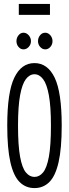

<svg xmlns="http://www.w3.org/2000/svg" viewBox="-20 -949 353 980"><path d="M156 11Q111 11 80 -20Q49 -51 33 -121Q17 -191 17 -308Q17 -478 53 -552.5Q89 -627 156 -627Q223 -627 259 -552.5Q295 -478 295 -308Q295 -191 279 -121Q263 -51 232 -20Q201 11 156 11ZM156 -46Q181 -46 200 -69Q219 -92 229.5 -149Q240 -206 240 -308Q240 -405 229.5 -462.5Q219 -520 200 -545Q181 -570 156 -570Q131 -570 112 -545Q93 -520 82.5 -462.5Q72 -405 72 -308Q72 -206 82.5 -149Q93 -92 112 -69Q131 -46 156 -46ZM100 -697Q85 -697 74.5 -709.5Q64 -722 64 -739Q64 -756 74.5 -769Q85 -782 100 -782Q115 -782 126.5 -769Q138 -756 138 -739Q138 -722 126.5 -709.5Q115 -697 100 -697ZM211 -697Q196 -697 185 -709.5Q174 -722 174 -739Q174 -756 184.5 -769Q195 -782 211 -782Q226 -782 237 -769Q248 -756 248 -739Q248 -722 237 -709.5Q226 -697 211 -697ZM76 -873V-929H235V-873Z"/></svg>

Font: Inconsolata ExtraCondensed Thin
Style: Regular
Weight: 100
Width: 2
Monospace: yes
Designer: Raph Levien, Cyreal, Brenton Simpson
Foundry: Raph Levien, Cyreal, Google
Version: Version 3.100; ttfautohint (v1.8.4.7-5d5b)